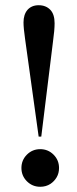

<svg xmlns="http://www.w3.org/2000/svg" viewBox="-20 -694 296 735"><path d="M173 10Q156 21 134 21Q104 21 83 0Q62 -21 62 -51Q62 -81 83 -102Q104 -123 134 -123Q164 -123 185 -102Q206 -81 206 -51Q206 -31 197 -15.5Q188 0 173 10ZM76 -545Q70 -587 70 -608Q70 -638 85 -656Q101 -674 128 -674Q156 -674 173 -656Q189 -639 189 -605Q189 -579 183 -536L138 -171H128Z"/></svg>

Font: Wachinanga
Style: Regular
Weight: 400
Designer: deFharo
Foundry: deFharo
Version: Wachinanga: Version 2.001 2013